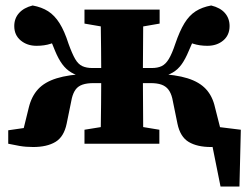

<svg xmlns="http://www.w3.org/2000/svg" viewBox="-20 -524 898 700"><path d="M807 0H719L712 -69L858 -51L853 156H784L742 -53ZM10 0V-49L162 -71L54 -6L85 -132Q95 -173 119 -199Q143 -225 186.5 -238.5Q230 -252 298 -255L285 -242Q258 -249 239.5 -260Q221 -271 207 -290Q193 -309 181 -338Q171 -365 159 -387Q147 -409 131 -432L210 -386Q188 -372 165 -364.5Q142 -357 113 -357Q79 -357 55.5 -376.5Q32 -396 32 -429Q32 -457 49.5 -476.5Q67 -496 99 -504Q132 -498 155.5 -483Q179 -468 197 -439.5Q215 -411 230 -364Q243 -328 254 -309Q265 -290 280 -283Q295 -276 317 -276H414V-221H321Q297 -221 281 -215.5Q265 -210 256 -198Q247 -186 242 -166L223 -73Q213 -25 182 -6.5Q151 12 101 12Q74 12 51 8Q28 4 10 0ZM840 0Q822 4 798.5 8Q775 12 749 12Q699 12 668 -6.5Q637 -25 627 -73L608 -166Q603 -186 593.5 -198Q584 -210 568.5 -215.5Q553 -221 529 -221H435V-276H533Q555 -276 569.5 -283Q584 -290 595.5 -309Q607 -328 619 -364Q635 -411 652.5 -439.5Q670 -468 693.5 -483Q717 -498 750 -504Q783 -496 800 -476.5Q817 -457 817 -429Q817 -396 794 -376.5Q771 -357 736 -357Q708 -357 684.5 -364.5Q661 -372 639 -386L719 -432Q703 -409 691 -387Q679 -365 668 -338Q656 -309 642.5 -290Q629 -271 610.5 -260Q592 -249 564 -242L552 -255Q621 -252 664 -238.5Q707 -225 731 -199Q755 -173 764 -132L796 -6L687 -71L840 -49ZM346 0Q347 -26 347.5 -63.5Q348 -101 348.5 -144Q349 -187 349 -225V-273Q349 -307 348.5 -347.5Q348 -388 347.5 -426Q347 -464 346 -489H503Q502 -464 502 -426Q502 -388 501.5 -347.5Q501 -307 501 -273V-225Q501 -187 501.5 -144Q502 -101 502 -63.5Q502 -26 503 0ZM288 0V-51L387 -67H464L561 -51V0ZM288 -438V-489H562V-438L464 -421H387Z"/></svg>

Font: Source Serif 4 18pt
Style: Bold
Weight: 700
Designer: Frank Grießhammer
Foundry: Adobe Systems Incorporated
Version: Version 4.004;hotconv 1.0.116;makeotfexe 2.5.65601